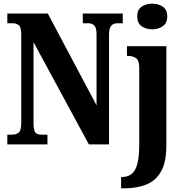

<svg xmlns="http://www.w3.org/2000/svg" viewBox="-20 -788 1002 1048"><path d="M20 0V-53H44Q68 -53 82 -64Q96 -75 96 -118V-600Q96 -640 82.5 -650.5Q69 -661 51 -661H20V-714H241L507 -213V-600Q507 -637 494.5 -649Q482 -661 464 -661H432V-714H650V-661H619Q599 -661 587 -647.5Q575 -634 575 -596V0H465L163 -558V-118Q163 -75 173.5 -64Q184 -53 206 -53H239V0ZM811 -628Q777 -628 753 -645Q729 -662 729 -698Q729 -735 753 -751.5Q777 -768 811 -768Q844 -768 868.5 -751.5Q893 -735 893 -698Q893 -662 868.5 -645Q844 -628 811 -628ZM641 240V178H647Q677 178 698 162Q719 146 729.5 107Q740 68 740 0V-417Q740 -460 721.5 -471.5Q703 -483 677 -483H673V-536H888V8Q888 97 859 148Q830 199 778 219.5Q726 240 659 240Z"/></svg>

Font: Noto Serif ExtraCondensed ExtraBold
Style: Regular
Weight: 800
Width: 2
Designer: Monotype Design Team
Foundry: Monotype Imaging Inc.
Version: Version 2.013; ttfautohint (v1.8.4.7-5d5b)